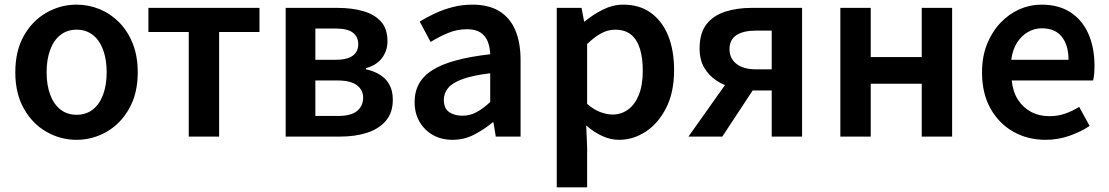

<svg xmlns="http://www.w3.org/2000/svg" viewBox="-20 -589 4782 828"><path d="M310 14Q241 14 180.5 -20.5Q120 -55 83 -120.5Q46 -186 46 -277Q46 -370 83 -435Q120 -500 180.5 -534.5Q241 -569 310 -569Q362 -569 409.5 -549.5Q457 -530 494 -492.5Q531 -455 552.5 -401Q574 -347 574 -277Q574 -186 537 -120.5Q500 -55 439.5 -20.5Q379 14 310 14ZM310 -94Q351 -94 380 -116.5Q409 -139 424.5 -180.5Q440 -222 440 -277Q440 -333 424.5 -374.5Q409 -416 380 -438.5Q351 -461 310 -461Q270 -461 241 -438.5Q212 -416 196.5 -374.5Q181 -333 181 -277Q181 -222 196.5 -180.5Q212 -139 241 -116.5Q270 -94 310 -94Z M794 0V-451H620V-555H1099V-451H925V0Z M1212 0V-555H1436Q1498 -555 1546.5 -541Q1595 -527 1623 -496Q1651 -465 1651 -411Q1651 -371 1628 -339.5Q1605 -308 1558 -295V-290Q1592 -283 1618 -267Q1644 -251 1659 -224.5Q1674 -198 1674 -159Q1674 -103 1644 -68Q1614 -33 1563 -16.5Q1512 0 1448 0ZM1340 -331H1424Q1478 -331 1501.5 -349Q1525 -367 1525 -398Q1525 -430 1502 -448Q1479 -466 1427 -466H1340ZM1340 -89H1439Q1494 -89 1520 -110.5Q1546 -132 1546 -168Q1546 -201 1519 -221.5Q1492 -242 1435 -242H1340Z M1932 14Q1883 14 1846.5 -7Q1810 -28 1789 -64.5Q1768 -101 1768 -149Q1768 -239 1846 -287.5Q1924 -336 2094 -355Q2093 -385 2083.5 -409.5Q2074 -434 2052.5 -448.5Q2031 -463 1994 -463Q1952 -463 1913 -447Q1874 -431 1837 -408L1790 -496Q1821 -515 1856.5 -531.5Q1892 -548 1932.5 -558.5Q1973 -569 2017 -569Q2087 -569 2133 -541Q2179 -513 2202 -459.5Q2225 -406 2225 -329V0H2118L2108 -61H2104Q2067 -30 2024 -8Q1981 14 1932 14ZM1974 -90Q2007 -90 2035.5 -105.5Q2064 -121 2094 -149V-273Q2019 -264 1975 -248Q1931 -232 1912.5 -209.5Q1894 -187 1894 -159Q1894 -122 1916.5 -106Q1939 -90 1974 -90Z M2381 219V-555H2488L2499 -496H2501Q2537 -526 2580 -547.5Q2623 -569 2668 -569Q2738 -569 2787 -533.5Q2836 -498 2861.5 -435Q2887 -372 2887 -286Q2887 -191 2853 -124Q2819 -57 2765 -21.5Q2711 14 2650 14Q2613 14 2577 -2.5Q2541 -19 2508 -48L2512 45V219ZM2622 -95Q2659 -95 2688.5 -116.5Q2718 -138 2735 -180Q2752 -222 2752 -284Q2752 -340 2739.5 -379.5Q2727 -419 2701 -440Q2675 -461 2632 -461Q2602 -461 2573 -445.5Q2544 -430 2512 -399V-141Q2542 -115 2570.5 -105Q2599 -95 2622 -95Z M3308 0V-199H3227Q3186 -199 3145 -209Q3104 -219 3070.5 -241Q3037 -263 3017 -297Q2997 -331 2997 -380Q2997 -446 3026.5 -484Q3056 -522 3107 -538.5Q3158 -555 3221 -555H3439V0ZM3240 -290H3308V-457H3240Q3186 -457 3156 -437.5Q3126 -418 3126 -377Q3126 -337 3156 -313.5Q3186 -290 3240 -290ZM2949 0 3139 -268 3247 -231 3095 0Z M3604 0V-555H3735V-343H3955V-555H4086V0H3955V-228H3735V0Z M4489 14Q4412 14 4350 -21Q4288 -56 4251.5 -121Q4215 -186 4215 -277Q4215 -345 4236.5 -398.5Q4258 -452 4294.5 -490.5Q4331 -529 4376.5 -549Q4422 -569 4471 -569Q4546 -569 4597 -535.5Q4648 -502 4674 -442.5Q4700 -383 4700 -305Q4700 -286 4698.5 -269.5Q4697 -253 4694 -242H4343Q4348 -193 4370 -159Q4392 -125 4426.5 -106.5Q4461 -88 4506 -88Q4541 -88 4572 -98.5Q4603 -109 4634 -128L4679 -46Q4640 -20 4591 -3Q4542 14 4489 14ZM4341 -331H4588Q4588 -394 4559 -430.5Q4530 -467 4473 -467Q4442 -467 4414 -451.5Q4386 -436 4366.5 -406Q4347 -376 4341 -331Z"/></svg>

Font: Noto Sans TC SemiBold
Style: Regular
Weight: 600
Designer: Ryoko NISHIZUKA  (kana, bopomofo & ideographs); Paul D. Hunt (Latin, Greek & Cyrillic); Sandoll Communications , Soo-you
Foundry: Adobe
Version: Version 2.004-H2;hotconv 1.0.118;makeotfexe 2.5.65603